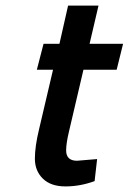

<svg xmlns="http://www.w3.org/2000/svg" viewBox="-20 -657 461 688"><path d="M217 -118Q217 -81 256 -81L328 -87L319 -8Q267 11 214.5 11Q162 11 133.5 -17Q105 -45 105 -88.5Q105 -132 120 -194L170 -407H112L136 -500H193L224 -637H333L301 -500H421L398 -407H279L227 -185Q217 -143 217 -118Z"/></svg>

Font: Titillium Web SemiBold
Style: Italic
Weight: 600
Italic angle: -13°
Version: Version 1.002;PS 57.000;hotconv 1.0.70;makeotf.lib2.5.55311